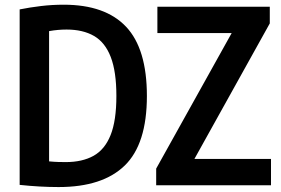

<svg xmlns="http://www.w3.org/2000/svg" viewBox="-20 -768 1165 796"><path d="M223 7.5Q146 7.5 61.5 -1.5V-729Q104 -737.5 150 -743Q196 -748.5 244 -748.5Q416.5 -748.5 502.8 -657Q589 -565.5 589 -370Q589 -171 497.2 -81.8Q405.5 7.5 223 7.5ZM252.5 -96Q321 -96 367.8 -122Q414.5 -148 438.5 -208Q462.5 -268 462.5 -370Q462.5 -471 439.2 -531.5Q416 -592 370 -618.8Q324 -645.5 256 -645.5Q220 -645.5 183.5 -639V-99Q204 -97 220.8 -96.5Q237.5 -96 252.5 -96ZM627.5 0V-69L940.5 -631H632.5V-740H1098.5V-671L786 -109H1103.5V0Z"/></svg>

Font: Encode Sans Cnd SmBold
Style: Regular
Weight: 600
Width: 3
Designer: Multiple Designers
Foundry: Impallari Type
Version: Version 3.002; ttfautohint (v1.8.3) -l 8 -r 50 -G 200 -x 14 